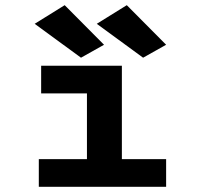

<svg xmlns="http://www.w3.org/2000/svg" viewBox="-20 -722 790 742"><path d="M130 0V-107H316V-361H139V-468H451V-107H622V0ZM293 -499 114 -630 230 -702 382 -549ZM533 -499 354 -630 470 -702 622 -549Z"/></svg>

Font: Inconsolata ExtraExpanded ExtraBold
Style: Regular
Weight: 800
Width: 8
Monospace: yes
Designer: Raph Levien, Cyreal, Brenton Simpson
Foundry: Raph Levien, Cyreal, Google
Version: Version 3.001; ttfautohint (v1.8.2.53-6de2)